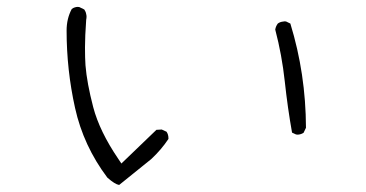

<svg xmlns="http://www.w3.org/2000/svg" viewBox="-20 -588 1040 546"><path d="M821.8 -205.6Q823.2 -205.1 826.4 -205.1Q829.6 -205.1 834.2 -206.3Q838.9 -207.5 843.3 -210.4L850.1 -224.6Q849.6 -378.4 805.7 -521L793.5 -526.9Q792 -527.3 789.6 -527.3Q787.1 -527.3 783.2 -526.4Q775.9 -525.4 770 -521Q764.2 -513.2 762.7 -503.9Q781.7 -431.6 789.8 -356.7Q797.9 -281.7 810.5 -210.9ZM459 -194.8Q459 -205.6 453.6 -213.4L439.9 -219.7L424.8 -218.8L325.2 -123L316.4 -136.2Q263.2 -214.4 245.1 -283.2Q227.1 -352.1 223.1 -402.3Q221.7 -422.4 221.7 -453.1Q221.7 -483.9 225.1 -531.7Q226.1 -536.6 226.1 -540.5Q226.1 -544.4 225.1 -547.9Q224.1 -554.7 219.7 -561L205.6 -567.9Q204.1 -568.4 200.9 -568.4Q197.8 -568.4 193.1 -567.1Q188.5 -565.9 184.1 -562.5Q169.4 -535.2 169.4 -501Q169.4 -389.2 193.4 -281.2Q217.3 -173.3 285.2 -83Q306.6 -64 318.8 -62L410.2 -135.7Q439 -162.6 459 -192.9Q459 -193.8 459 -194.8Z"/></svg>

Font: NaikaiFont
Style: ExtraLight
Weight: 200
Version: Version 1.89